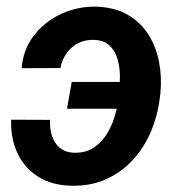

<svg xmlns="http://www.w3.org/2000/svg" viewBox="-20 -559 548 588"><path d="M266.6 -437Q239.7 -437.5 218.5 -426.3Q197.3 -415 183.6 -395.5Q169.9 -376 165 -350.6L46.4 -350.1Q50.8 -407.7 84 -450.4Q117.2 -493.2 167.5 -516.4Q217.8 -539.6 273.4 -538.6Q329.6 -537.1 369.1 -514.9Q408.7 -492.7 433.1 -455.3Q457.5 -418 466.8 -370.8Q476.1 -323.7 471.2 -272.9L469.2 -257.3Q462.4 -203.1 441.4 -154.3Q420.4 -105.5 385.7 -68.1Q351.1 -30.8 304 -9.8Q256.8 11.2 198.7 9.8Q139.6 8.8 97.4 -17.6Q55.2 -43.9 33.7 -89.4Q12.2 -134.8 14.2 -192.4L133.3 -191.9Q131.8 -167 138.7 -144.5Q145.5 -122.1 162.1 -107.2Q178.7 -92.3 207 -91.3Q240.7 -90.3 264.9 -105.5Q289.1 -120.6 305.2 -145.5Q321.3 -170.4 330.6 -200.2Q339.8 -230 343.3 -257.3L344.7 -272.9Q347.2 -296.4 347.2 -324.2Q347.2 -352.1 340.1 -377.4Q333 -402.8 315.7 -419.4Q298.3 -436 266.6 -437ZM396.5 -308.1 381.8 -226.1H185.1L199.7 -308.1Z"/></svg>

Font: Roboto SemiBold
Style: Italic
Weight: 600
Designer: Christian Robertson
Foundry: Google
Version: Version 3.009; 2024